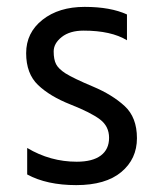

<svg xmlns="http://www.w3.org/2000/svg" viewBox="-20 -532 452 558"><path d="M59 -25V-102Q126 -62 203 -62Q249 -62 273 -80Q297 -98 297 -131.5Q297 -165 270.5 -185Q244 -205 184.5 -228.5Q125 -252 90.5 -285Q56 -318 56 -377.5Q56 -437 103.5 -474.5Q151 -512 226 -512Q301 -512 349 -490V-415Q303 -443 223 -443Q183 -443 159.5 -424.5Q136 -406 136 -382.5Q136 -359 143 -345.5Q150 -332 170 -319Q194 -304 250 -280.5Q306 -257 342 -224Q378 -191 378 -130.5Q378 -70 332.5 -32Q287 6 201.5 6Q116 6 59 -25Z"/></svg>

Font: Hind Colombo
Style: Regular
Weight: 400
Designer: Jyotish Sonowal, Aditi Pimprikar
Foundry: Indian Type Foundry
Version: Version 1.000;PS 1.0;hotconv 1.0.86;makeotf.lib2.5.63406; tt